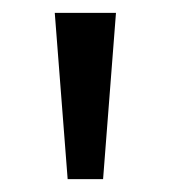

<svg xmlns="http://www.w3.org/2000/svg" viewBox="-20 -734 265 298"><path d="M160 -714 140 -456H85L65 -714Z"/></svg>

Font: hexuguzrati05
Style: Book
Weight: 400
Designer: Jelle Bosma - Monotype Design Team, Universal Thirst
Foundry: Monotype Imaging Inc.
Version: Version 2.106